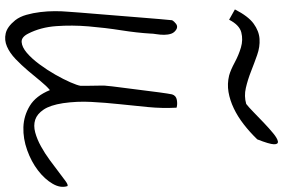

<svg xmlns="http://www.w3.org/2000/svg" viewBox="-197 -898 1100 746"><g transform="rotate(90 353.0 -525.0)"><path d="M58.6 -34.2Q44.9 -51.8 37.6 -77.6Q30.3 -103.5 26.9 -131.8Q23.4 -160.2 23.4 -188Q23.4 -215.8 25.4 -237.3Q26.4 -252 28.8 -284.2Q31.2 -316.4 34.7 -356.4Q38.1 -396.5 41.5 -440.4Q44.9 -484.4 48.3 -524.4Q51.8 -564.5 54.2 -596.2Q56.6 -627.9 58.6 -643.6Q63.5 -652.3 72.8 -659.2Q82 -666 92.8 -661.1Q106.4 -653.3 110.8 -640.6Q115.2 -627.9 115.2 -612.8Q115.2 -597.7 112.8 -583Q110.4 -568.4 110.4 -558.6Q107.4 -507.8 97.7 -445.8Q87.9 -383.8 82.5 -319.3Q77.1 -254.9 81.5 -193.8Q85.9 -132.8 110.4 -85Q124 -57.6 143.6 -59.1Q163.1 -60.5 185.1 -79.1Q207 -97.7 229.5 -127.9Q252 -158.2 270 -189.9Q288.1 -221.7 299.8 -248.5Q311.5 -275.4 313.5 -288.1V-306.6Q313.5 -321.3 313 -338.9Q312.5 -356.4 312.5 -371.1Q312.5 -385.7 313.5 -389.6Q314.5 -404.3 319.3 -440.4Q324.2 -476.6 329.1 -517.1Q334 -557.6 338.9 -593.8Q343.8 -629.9 346.7 -643.6Q351.6 -659.2 368.2 -662.1Q384.8 -665 398.4 -661.1Q401.4 -605.5 396 -550.3Q390.6 -495.1 384.8 -439.9Q378.9 -384.8 376 -329.6Q373 -274.4 380.9 -219.7Q388.7 -169.9 405.8 -144.5Q422.9 -119.1 445.3 -111.8Q467.8 -104.5 494.6 -111.8Q521.5 -119.1 548.8 -134.3Q576.2 -149.4 602.1 -168.5Q627.9 -187.5 648.9 -203.6Q669.9 -219.7 684.1 -230Q698.2 -240.2 703.1 -237.3Q711.9 -210 693.8 -179.2Q675.8 -148.4 642.1 -122.6Q608.4 -96.7 563.5 -80.6Q518.6 -64.5 474.1 -65.9Q429.7 -67.4 391.1 -90.8Q352.5 -114.3 330.1 -168.9Q314.5 -156.2 295.4 -132.8Q276.4 -109.4 254.9 -84Q233.4 -58.6 209.5 -35.6Q185.5 -12.7 160.6 -2Q135.7 8.8 109.9 2.9Q84 -2.9 58.6 -34.2ZM16.6 -887.7Q43 -939.5 71.8 -960.4Q100.6 -981.4 131.3 -983.4Q162.1 -985.4 193.8 -974.1Q225.6 -962.9 257.8 -950.2Q290 -937.5 321.8 -930.2Q353.5 -922.9 383.8 -931.6Q395.5 -940.4 415.5 -960Q435.5 -979.5 457 -1000Q478.5 -1020.5 498 -1036.6Q517.6 -1052.7 529.3 -1054.7Q541 -1056.6 540.5 -1039.1Q540 -1021.5 521.5 -974.6Q493.2 -945.3 462.9 -921.9Q432.6 -898.4 400.9 -883.3Q369.1 -868.2 337.4 -862.8Q305.7 -857.4 273.4 -865.2Q252 -871.1 223.1 -886.7Q194.3 -902.3 164.6 -911.1Q134.8 -919.9 106 -912.6Q77.1 -905.3 56.6 -865.2Z"/></g></svg>

Font: Over the Rainbow
Style: Regular
Weight: 400
Designer: Kimberly Geswein
Foundry: Kimberly Geswein
Version: Version 1.002 2010